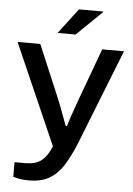

<svg xmlns="http://www.w3.org/2000/svg" viewBox="-60 -768 694 1001"><g transform="rotate(5 286.5 -267.5)"><path d="M212 -591 312 -723H439V-720L306 -591ZM129 188Q101 188 80 184Q59 180 47 176V100H104Q157 100 187.5 76Q218 52 239 0L8 -526H127L238 -263Q246 -245 256.5 -217.5Q267 -190 277.5 -161.5Q288 -133 296 -112H303Q306 -125 315.5 -153Q325 -181 336 -211.5Q347 -242 355 -265L451 -526H565L368 -27Q341 39 311.5 87Q282 135 239 161.5Q196 188 129 188Z"/></g></svg>

Font: Archivo SemiExpanded Medium
Style: Regular
Weight: 500
Width: 6
Designer: Hector Gatti
Foundry: Omnibus-Type
Version: Version 2.001; ttfautohint (v1.8.3)